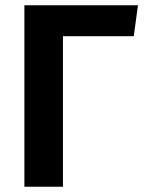

<svg xmlns="http://www.w3.org/2000/svg" viewBox="-20 -712 549 732"><path d="M506 -692 490 -574H220V0H73V-692Z"/></svg>

Font: Fira Sans SemiBold
Style: Regular
Weight: 600
Designer: bBox Type GmbH & Carrois Corporate GbR & Edenspiekermann AG
Foundry: bBox Type GmbH & Carrois Corporate GbR & Edenspiekermann AG
Version: Version 4.301;PS 004.301;hotconv 1.0.88;makeotf.lib2.5.64775